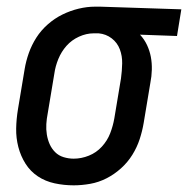

<svg xmlns="http://www.w3.org/2000/svg" viewBox="-20 -548 564 576"><path d="M201 8Q172 8 144 2Q116 -4 93.5 -19Q71 -34 56.5 -57Q42 -80 35 -107Q28 -134 28.5 -162.5Q29 -191 34 -221L54 -341Q58 -365 66.5 -389Q75 -413 89 -435Q103 -457 123.5 -475Q144 -493 167.5 -504.5Q191 -516 216 -522Q241 -528 265 -528H281L524 -520L511 -440L400 -444Q413 -430 421 -413Q429 -396 432.5 -377.5Q436 -359 435.5 -339Q435 -319 431 -299L411 -179Q407 -155 399 -130.5Q391 -106 377 -83.5Q363 -61 343 -43Q323 -25 299.5 -13Q276 -1 250.5 3.5Q225 8 201 8ZM201 -72Q224 -72 246.5 -81Q269 -90 285.5 -108Q302 -126 310.5 -148Q319 -170 323 -193L343 -313Q346 -335 346.5 -357.5Q347 -380 339.5 -400Q332 -420 315 -433Q298 -446 276 -448H261Q239 -448 217 -438Q195 -428 179.5 -410.5Q164 -393 155 -371Q146 -349 143 -327L123 -207Q120 -192 119 -176Q118 -160 120.5 -144.5Q123 -129 129 -115.5Q135 -102 145.5 -91.5Q156 -81 171 -76.5Q186 -72 201 -72Z"/></svg>

Font: Iosevka Term Curly Md Obl
Style: Regular
Weight: 500
Italic angle: -9°
Designer: Belleve Invis
Foundry: Belleve Invis
Version: Version 32.3.0